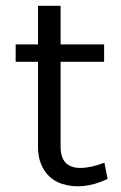

<svg xmlns="http://www.w3.org/2000/svg" viewBox="-20 -631 416 662"><path d="M340 -70 351 -14Q266 26 194 3Q143 -14 122 -64Q111 -91 111 -124V-418H34V-478H111V-611H189V-478H339V-418H189V-125Q189 -52 257 -52Q293 -52 340 -70Z"/></svg>

Font: Karla Neue
Style: Regular
Weight: 400
Designer: Jonathan Pinhorn
Foundry: PYRS Fontlab Ltd. / Made with FontLab
Version: Version 1.000;PS 001.001;hotconv 1.0.56